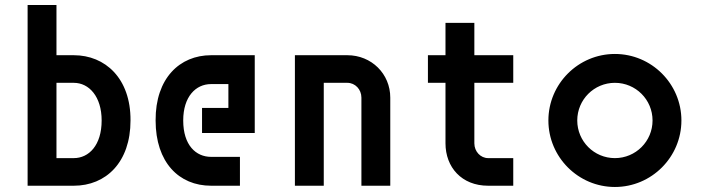

<svg xmlns="http://www.w3.org/2000/svg" viewBox="-20 -740 2795 765"><path d="M274 -110H205V-410H274C335 -410 385 -355 385 -260C385 -161 334 -110 274 -110ZM90 0H274C402 0 500 -93 500 -260C501 -428 399 -520 274 -520H205V-720H90Z M600 -260C600 -93 693 0 821 0H936V-115H821C761 -115 710 -161 710 -260C710 -355 760 -405 821 -405H890V-310H785V-210H995V-520H821C696 -520 599 -428 600 -260Z M1155 0H1270V-410H1364C1395 -410 1420 -384 1420 -351V0H1535V-351C1535 -446 1460 -520 1364 -520H1155Z M1685 -520V-410H1755V-169C1755 -74 1819 0 1925 0H2025V-110H1925C1895 -110 1870 -136 1870 -169V-410H2025V-520H1870V-649H1755V-520Z M2430 -110C2347 -110 2280 -177 2280 -260C2280 -343 2347 -410 2430 -410C2513 -410 2580 -343 2580 -260C2580 -177 2513 -110 2430 -110ZM2165 -260C2165 -114 2284 5 2430 5C2576 5 2695 -114 2695 -260C2695 -406 2576 -525 2430 -525C2284 -525 2165 -406 2165 -260Z"/></svg>

Font: Grotesk 03
Style: Bold
Weight: 500
Designer: Frank Adebiaye, contributions by Jérémy Landes, Ariel Martín Pérez
Foundry: Velvetyne Type Foundry
Version: Version 3.000;Glyphs 3.1.2 (3150)